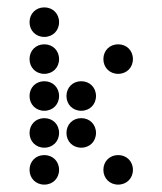

<svg xmlns="http://www.w3.org/2000/svg" viewBox="-20 -510 440 520"><path d="M100 -410C123 -410 140 -427 140 -450C140 -473 123 -490 100 -490C77 -490 60 -473 60 -450C60 -427 77 -410 100 -410ZM100 -310C123 -310 140 -327 140 -350C140 -373 123 -390 100 -390C77 -390 60 -373 60 -350C60 -327 77 -310 100 -310ZM300 -310C323 -310 340 -327 340 -350C340 -373 323 -390 300 -390C277 -390 260 -373 260 -350C260 -327 277 -310 300 -310ZM100 -210C123 -210 140 -227 140 -250C140 -273 123 -290 100 -290C77 -290 60 -273 60 -250C60 -227 77 -210 100 -210ZM200 -210C223 -210 240 -227 240 -250C240 -273 223 -290 200 -290C177 -290 160 -273 160 -250C160 -227 177 -210 200 -210ZM100 -110C123 -110 140 -127 140 -150C140 -173 123 -190 100 -190C77 -190 60 -173 60 -150C60 -127 77 -110 100 -110ZM200 -110C223 -110 240 -127 240 -150C240 -173 223 -190 200 -190C177 -190 160 -173 160 -150C160 -127 177 -110 200 -110ZM100 -10C123 -10 140 -27 140 -50C140 -73 123 -90 100 -90C77 -90 60 -73 60 -50C60 -27 77 -10 100 -10ZM300 -10C323 -10 340 -27 340 -50C340 -73 323 -90 300 -90C277 -90 260 -73 260 -50C260 -27 277 -10 300 -10Z"/></svg>

Font: TINY 5x3 80
Style: Regular
Weight: 200
Designer: Jack Halten Fahnestock
Foundry: Velvetyne Type Foundry
Version: Version 1.002;hotconv 1.0.109;makeotfexe 2.5.65596